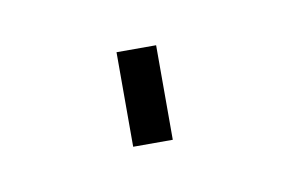

<svg xmlns="http://www.w3.org/2000/svg" viewBox="-28 -111 224 148"><g transform="rotate(-10 83.5 -37.0)"><path d="M68 0V-74H99V0Z"/></g></svg>

Font: Raleway Thin ExtraLight
Style: Regular
Weight: 250
Version: Version 4.026